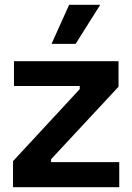

<svg xmlns="http://www.w3.org/2000/svg" viewBox="-20 -777 549 797"><path d="M34 0V-108L311 -407V-420H38V-523H472V-417L192 -116V-104H475V0ZM294 -595H194L267 -757H396Z"/></svg>

Font: Bricolage Grotesque 20pt SemiBold
Style: Regular
Weight: 600
Version: Version 1.001;gftools[0.9.33.dev8+g029e19f]